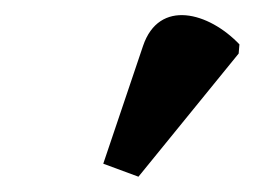

<svg xmlns="http://www.w3.org/2000/svg" viewBox="-20 -835 333 251"><path d="M161 -604 292 -765 293 -777C253 -819 188 -837 167 -775L115 -621Z"/></svg>

Font: Noto Serif SemiBold
Style: Italic
Weight: 600
Italic angle: -12°
Designer: Monotype Design Team
Foundry: Monotype Imaging Inc.
Version: Version 2.014